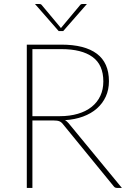

<svg xmlns="http://www.w3.org/2000/svg" viewBox="-20 -922 637 942"><path d="M139 -352H273Q322.5 -352 362.2 -363.8Q402 -375.5 429.8 -397.8Q457.5 -420 472.2 -451.5Q487 -483 487 -522.5Q487 -604 434 -642.5Q381 -681 281 -681H139ZM578 0H555.5Q550 0 545.8 -1.5Q541.5 -3 537.5 -8.5L289.5 -312Q285.5 -317.5 281.2 -321Q277 -324.5 271.8 -326.8Q266.5 -329 259.2 -330Q252 -331 241.5 -331H139V0H111.5V-703H281Q395.5 -703 455 -658.5Q514.5 -614 514.5 -523.5Q514.5 -482 499 -448.2Q483.5 -414.5 455.5 -389.8Q427.5 -365 387.5 -350.2Q347.5 -335.5 299 -332.5Q308 -327.5 316.5 -317.5ZM406.5 -902.5 290 -769.5H268L151.5 -902.5H171.5Q174.5 -902.5 178.2 -901.8Q182 -901 185 -897L276.5 -787.5L279 -784L281.5 -787.5L373 -897Q376 -901 379.8 -901.8Q383.5 -902.5 386.5 -902.5Z"/></svg>

Font: Lato 2
Style: Regular
Weight: 200
Designer: Lukasz Dziedzic with Adam Twardoch and Botio Nikoltchev
Foundry: tyPoland Lukasz Dziedzic
Version: Version 2.015; 2015-08-06; http://www.latofonts.com/